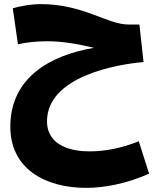

<svg xmlns="http://www.w3.org/2000/svg" viewBox="-20 -640 773 931"><path d="M398 271C484 271 594 251 703 202L653 45C571 78 491 94 413 94C332 94 208 70 208 -52C208 -270 550 -329 676 -339L656 -521H604C500 -521 384 -620 179 -620C129 -620 82 -611 42 -600L67 -425C103 -434 156 -440 209 -440C292 -440 374 -423 436 -408C220 -372 30 -261 30 -26C30 177 197 271 398 271Z"/></svg>

Font: Noto Sans Arabic UI Bk
Style: Regular
Weight: 900
Designer: Monotype Design Team, Nadine Chahine and Nizar Qandah
Foundry: Monotype Imaging Inc.
Version: Version 2.010